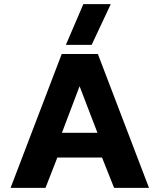

<svg xmlns="http://www.w3.org/2000/svg" viewBox="-20 -904 768 924"><path d="M381 -884H513L421 -688H297ZM277 -644H451L697 0H529L471 -146H256L199 0H31ZM449 -265 363 -489 278 -265Z"/></svg>

Font: Kanit SemiBold
Style: Regular
Weight: 600
Designer: Katatrad Team
Foundry: CadsonDemak
Version: Version 1.030